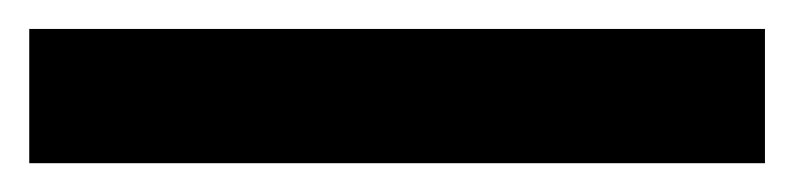

<svg xmlns="http://www.w3.org/2000/svg" viewBox="-23 -872 546 132"><path d="M502.9 -759.8H-2.9V-852.1H502.9Z"/></svg>

Font: TypoPRO Open Sans Condensed
Style: Bold
Weight: 700
Width: 3
Foundry: Ascender Corporation
Version: Version 1.11